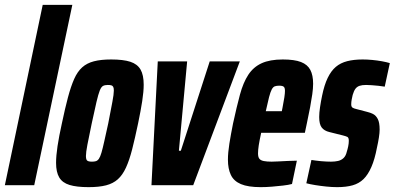

<svg xmlns="http://www.w3.org/2000/svg" viewBox="-35 -763 1626 791"><path d="M-15 0 141 -743H263L106 0Z M330 8Q281 8 251.5 -1Q222 -10 209 -32Q196 -54 196 -92Q196 -121 202 -161Q208 -201 220 -255Q233 -317 245 -362Q257 -407 270.5 -437.5Q284 -468 303.5 -485.5Q323 -503 352 -510.5Q381 -518 423 -518Q473 -518 502 -508.5Q531 -499 544 -476.5Q557 -454 557 -414Q557 -386 551 -347Q545 -308 534 -255Q521 -193 509.5 -148Q498 -103 484 -72.5Q470 -42 450.5 -24.5Q431 -7 402 0.5Q373 8 330 8ZM344 -97Q353 -97 360 -99Q367 -101 372.5 -109Q378 -117 383 -134Q388 -151 394.5 -180.5Q401 -210 411 -255Q422 -312 428 -343.5Q434 -375 434 -390Q434 -400 431.5 -405Q429 -410 423.5 -411.5Q418 -413 409 -413Q397 -413 389.5 -409Q382 -405 376 -390Q370 -375 362.5 -343Q355 -311 343 -255Q331 -198 325 -166.5Q319 -135 319 -120Q319 -110 321.5 -105Q324 -100 330 -98.5Q336 -97 344 -97Z M589 0 615 -510H736L702 -142H710L829 -510H953L761 0Z M1039 8Q987 8 957.5 -4.5Q928 -17 916 -42.5Q904 -68 904 -105Q904 -134 910 -171.5Q916 -209 925 -254Q940 -323 953.5 -373Q967 -423 988 -455Q1009 -487 1043 -502.5Q1077 -518 1130 -518Q1178 -518 1205 -507.5Q1232 -497 1243.5 -475Q1255 -453 1255 -418Q1255 -399 1251.5 -374.5Q1248 -350 1242.5 -320.5Q1237 -291 1229 -254L1221 -216H1041Q1034 -184 1031 -164.5Q1028 -145 1028 -131Q1028 -116 1033.5 -109Q1039 -102 1052 -99.5Q1065 -97 1084 -97Q1094 -97 1112.5 -98Q1131 -99 1152 -100Q1173 -101 1188 -101L1168 -5Q1153 -1 1131 1.5Q1109 4 1085.5 6Q1062 8 1039 8ZM1060 -305H1126L1129 -320Q1134 -345 1136.5 -362Q1139 -379 1139 -389Q1139 -398 1136.5 -402.5Q1134 -407 1128.5 -408.5Q1123 -410 1115 -410Q1105 -410 1097.5 -407.5Q1090 -405 1084.5 -394.5Q1079 -384 1073.5 -363Q1068 -342 1060 -305Z M1354 8Q1333 8 1309 5.5Q1285 3 1263.5 -0.5Q1242 -4 1227 -8L1248 -104Q1255 -103 1265.5 -101.5Q1276 -100 1287.5 -99Q1299 -98 1310 -97.5Q1321 -97 1329 -97Q1345 -97 1358 -100Q1371 -103 1380.5 -112Q1390 -121 1394 -139Q1397 -148 1399.5 -160Q1402 -172 1402 -183Q1402 -196 1396 -199Q1390 -202 1378 -205L1322 -219Q1301 -224 1290.5 -237.5Q1280 -251 1280 -281Q1280 -298 1283.5 -321.5Q1287 -345 1292 -369Q1301 -413 1315 -442Q1329 -471 1348.5 -487.5Q1368 -504 1395.5 -511Q1423 -518 1459 -518Q1478 -518 1499 -516Q1520 -514 1539 -510.5Q1558 -507 1571 -503L1550 -406Q1539 -408 1524.5 -409.5Q1510 -411 1496.5 -412Q1483 -413 1473 -413Q1457 -413 1446.5 -409.5Q1436 -406 1429.5 -397.5Q1423 -389 1418 -372Q1416 -364 1414 -353.5Q1412 -343 1412 -333Q1412 -323 1417.5 -319.5Q1423 -316 1432 -314L1478 -302Q1491 -299 1502.5 -293Q1514 -287 1521.5 -272.5Q1529 -258 1529 -229Q1529 -216 1526 -196.5Q1523 -177 1518 -155Q1509 -107 1495 -75Q1481 -43 1462.5 -25Q1444 -7 1417.5 0.5Q1391 8 1354 8Z"/></svg>

Font: Saira ExtraCondensed ExtraBold
Style: Italic
Weight: 800
Width: 2
Italic angle: -12°
Designer: Hector Gatti with collaboration of the Omnibus-Type team
Foundry: Omnibus-Type
Version: Version 1.101